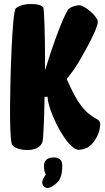

<svg xmlns="http://www.w3.org/2000/svg" viewBox="-20 -736 524 956"><path d="M467 -140C399 -177 366 -220 312 -343C331 -366 351 -392 370 -424C410 -492 467 -595 467 -628C467 -653 402 -710 374 -710C358 -710 327 -700 319 -688C294 -650 249 -531 206 -391H204V-474C204 -526 201 -694 195 -700C183 -712 164 -716 132 -716C104 -716 78 -709 59 -695C40 -681 30 -317 30 -196C30 -121 31 -52 38 -22C43 0 81 11 117 11C149 11 184 0 192 -32C196 -49 200 -143 202 -254H217C217 -189 312 10 373 10C389 10 414 2 425 -7C457 -34 479 -78 479 -119C479 -126 474 -136 467 -140ZM246 48C213 48 199 66 199 89C199 112 203 125 208 134C197 148 190 163 190 173C190 187 203 200 217 200C237 200 272 171 279 153C287 135 290 115 290 92C290 69 285 48 246 48Z"/></svg>

Font: Manosque
Style: Regular
Weight: 400
Designer: Ariel Martín Pérez
Foundry: Ariel Martín Pérez
Version: Version 1.005;hotconv 1.0.109;makeotfexe 2.5.65596